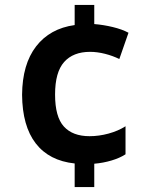

<svg xmlns="http://www.w3.org/2000/svg" viewBox="-20 -744 603 774"><path d="M281 -85Q178 -96 124 -166Q70 -236 69 -362Q70 -485 125.5 -557Q181 -629 281 -643V-724H360V-647Q397 -644 434.5 -635Q472 -626 498 -612L461 -506Q435 -519 403.5 -527Q372 -535 343 -535Q275 -535 238.5 -494Q202 -453 202 -363Q202 -273 237.5 -234Q273 -195 341 -195Q379 -195 417.5 -205.5Q456 -216 486 -235V-122Q463 -107 429.5 -97Q396 -87 360 -84V10H281Z"/></svg>

Font: Noto Sans Mono SemiCondensed
Style: Bold
Weight: 700
Width: 4
Designer: Monotype Design Team
Foundry: Monotype Imaging Inc.
Version: Version 2.014